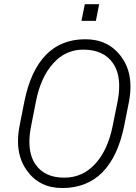

<svg xmlns="http://www.w3.org/2000/svg" viewBox="-20 -914 671 944"><path d="M285.5 10.5Q173.5 10.5 111.5 -76.5Q68.5 -136.5 68.5 -219.5Q68.5 -257 77 -299.5L100 -415.5Q130.5 -566.5 205.5 -643.8Q280.5 -721 399.5 -721Q514 -721 577 -634Q621.5 -573 621.5 -488.5Q621.5 -452.5 613.5 -411L590.5 -295Q559.5 -143.5 483.2 -66.5Q407 10.5 285.5 10.5ZM296 -40.5Q386.5 -40.5 448.5 -108.8Q510.5 -177 534 -295L557.5 -412Q566 -455 566 -491Q566 -558.5 536 -602.5Q490 -670 389 -670Q302 -670 241 -601.8Q180 -533.5 157 -416.5L134 -299.5Q124.5 -254.5 124.5 -216.5Q124.5 -151 153 -108Q197.5 -40.5 296 -40.5ZM451.5 -811.5H380.5L397 -893.5H467.5Z"/></svg>

Font: Roberto Sans Light
Style: Italic
Weight: 300
Italic angle: -11°
Designer: Google
Version: Version 1.00;June 11, 2020;FontCreator 12.0.0.2522 64-bit; t